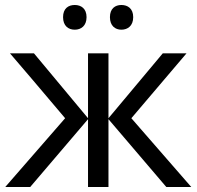

<svg xmlns="http://www.w3.org/2000/svg" viewBox="-20 -750 790 770"><path d="M232.9 -681.2C232.9 -646.5 253.9 -630.9 279.8 -630.9C305.2 -630.9 327.1 -646.5 327.1 -681.2C327.1 -715.8 305.2 -730 279.8 -730C253.9 -730 232.9 -715.8 232.9 -681.2ZM420.9 -681.2C420.9 -646.5 441.9 -630.9 466.8 -630.9C492.2 -630.9 514.2 -646.5 514.2 -681.2C514.2 -715.8 492.2 -730 466.8 -730C441.9 -730 420.9 -715.8 420.9 -681.2ZM333 -275.9 116.2 -536.1H20C66.4 -482.4 140.1 -395.5 241.2 -275.9L1 0H101.1L333 -272V0H415V-272L647 0H747.1L506.8 -275.9L728 -536.1H632.8L415 -275.9V-536.1H333Z"/></svg>

Font: Noto Reveo Sans
Style: Regular
Weight: 400
Designer: Monotype Design team
Foundry: Monotype Imaging Inc.
Version: Version 1.04